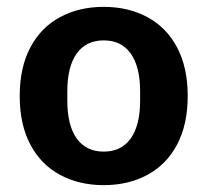

<svg xmlns="http://www.w3.org/2000/svg" viewBox="-20 -530 605 560"><path d="M37.5 -250Q37.5 -333 68.4 -391.5Q99.3 -450 155.1 -480Q210.8 -510 282.5 -510Q354.2 -510 409.9 -480Q465.7 -450 496.6 -391.5Q527.5 -333 527.5 -250Q527.5 -167 496.6 -108.5Q465.7 -50 409.9 -20Q354.2 10 282.5 10Q210.8 10 155.1 -20Q99.3 -50 68.4 -108.5Q37.5 -167 37.5 -250ZM282.5 -87.8Q334 -87.8 361.4 -126.3Q388.7 -164.9 388.7 -236.8V-263.2Q388.7 -335.1 361.4 -373.7Q334 -412.2 282.5 -412.2Q231 -412.2 203.6 -373.7Q176.3 -335.1 176.3 -263.2V-236.8Q176.3 -164.9 203.6 -126.3Q231 -87.8 282.5 -87.8Z"/></svg>

Font: TASA Orbiter VF Text
Style: Regular
Weight: 400
Designer: Weizhong Zhang
Foundry: 本地遙控
Version: Version 1.001;Glyphs 3.2 (3192)